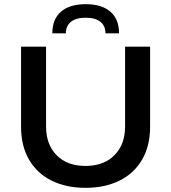

<svg xmlns="http://www.w3.org/2000/svg" viewBox="-20 -891 821 921"><path d="M390 10Q297 10 227.5 -24.5Q158 -59 119.5 -125Q81 -191 81 -283V-667H201V-284Q201 -198 251.5 -146.5Q302 -95 390 -95Q478 -95 529 -146.5Q580 -198 580 -284V-667H700V-283Q700 -191 661.5 -125Q623 -59 553 -24.5Q483 10 390 10ZM391 -806Q345 -806 320.5 -786.5Q296 -767 296 -731H231Q231 -799 272.5 -835Q314 -871 391 -871Q468 -871 509.5 -835Q551 -799 551 -731H486Q486 -767 461.5 -786.5Q437 -806 391 -806Z"/></svg>

Font: Madhuban Medium
Style: Regular
Weight: 500
Designer: jaikishan Patel
Foundry: MagicType
Version: Version 1.000